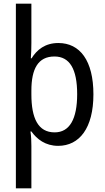

<svg xmlns="http://www.w3.org/2000/svg" viewBox="-20 -780 570 1040"><path d="M66 240H150V11C150 -15 149 -42 145 -68H150C180 -26 226 10 295 10C410 10 486 -86 486 -269C486 -452 413 -547 296 -547C225 -547 180 -511 151 -464H147C149 -492 150 -515 150 -548V-760H66ZM276 -63C186 -63 150 -140 150 -269V-289C150 -407 186 -474 275 -474C357 -474 398 -407 398 -270C398 -135 357 -63 276 -63Z"/></svg>

Font: Noto Sans Mono Condensed
Style: Regular
Weight: 400
Width: 3
Designer: Monotype Design Team
Foundry: Monotype Imaging Inc.
Version: Version 2.014